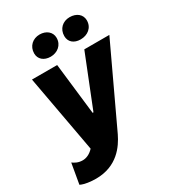

<svg xmlns="http://www.w3.org/2000/svg" viewBox="-245 -856 1064 1182"><g transform="rotate(-30 286.5 -265.5)"><path d="M84 206C235 206 303 104 336 36L597 -520H419L274 -156H268L226 -520H47L147 29C121 57 93 67 70 67C38 67 18 55 1 43L-24 187C4 201 48 206 84 206ZM218 -584C265 -584 307 -615 307 -667C307 -709 272 -737 226 -737C177 -737 139 -703 139 -652C139 -612 170 -584 218 -584ZM431 -584C481 -584 522 -615 522 -667C522 -709 488 -737 439 -737C390 -737 353 -703 353 -652C353 -611 383 -584 431 -584Z"/></g></svg>

Font: Fixel Text 20240404 ExtraBold
Style: Italic
Weight: 800
Width: 4
Italic angle: -10°
Designer: AlfaBravo + MacPaw
Foundry: Kyrylo Tkachov, Marchela Mozhyna, Serhii Makarenko, Maria Weinstein, Zakhar Kryvoshyya
Version: Version 1.211;Glyphs 3.2 (3225)